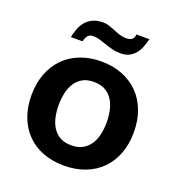

<svg xmlns="http://www.w3.org/2000/svg" viewBox="-132 -822 874 943"><g transform="rotate(20 305.5 -350.5)"><path d="M38.1 -257.8Q38.1 -319.8 57.1 -370.1Q76.2 -420.4 110.8 -456.1Q145.5 -491.7 195.1 -511.2Q244.6 -530.8 305.2 -530.8Q366.2 -530.8 415.8 -511.2Q465.3 -491.7 500.2 -456.1Q535.2 -420.4 554.2 -370.1Q573.2 -319.8 573.2 -257.8Q573.2 -195.8 554.2 -145.8Q535.2 -95.7 500.2 -60.3Q465.3 -24.9 415.8 -5.9Q366.2 13.2 305.2 13.2Q244.6 13.2 195.1 -5.9Q145.5 -24.9 110.8 -60.3Q76.2 -95.7 57.1 -145.8Q38.1 -195.8 38.1 -257.8ZM180.2 -257.8Q180.2 -226.6 186.3 -197Q192.4 -167.5 206.8 -144.3Q221.2 -121.1 245.1 -106.9Q269 -92.8 305.2 -92.8Q341.3 -92.8 365.5 -106.9Q389.6 -121.1 404.3 -144.3Q418.9 -167.5 425 -197Q431.2 -226.6 431.2 -257.8Q431.2 -289.1 425 -318.8Q418.9 -348.6 404.3 -372.1Q389.6 -395.5 365.5 -409.7Q341.3 -423.8 305.2 -423.8Q269 -423.8 245.1 -409.7Q221.2 -395.5 206.8 -372.1Q192.4 -348.6 186.3 -318.8Q180.2 -289.1 180.2 -257.8ZM488.8 -713.9Q483.9 -697.3 477.3 -677.2Q470.7 -657.2 458.5 -640.1Q446.3 -623 426.8 -611.6Q407.2 -600.1 377 -600.1Q353.5 -600.1 333.5 -605.5Q313.5 -610.8 294.9 -617.2Q276.4 -624 259.3 -628.9Q242.2 -633.8 225.1 -633.8Q214.8 -633.8 208 -630.9Q201.2 -627.9 196.5 -622.3Q191.9 -616.7 188.7 -609.1Q185.5 -601.6 183.1 -591.8H122.1Q127 -613.8 134.8 -635.5Q142.6 -657.2 156.7 -674.6Q170.9 -691.9 193.1 -702.9Q215.3 -713.9 248 -713.9Q265.1 -713.9 280.8 -708.5Q296.4 -703.1 312 -696.8Q327.6 -689.9 344.2 -684.6Q360.8 -679.2 377.9 -679.2Q401.4 -679.2 411.1 -689.5Q420.9 -699.7 419.9 -713.9Z"/></g></svg>

Font: XB Khoramshahr
Style: Bold
Weight: 700
Designer: Behnam
Foundry: Irmug
Version: Version 8.005 2009